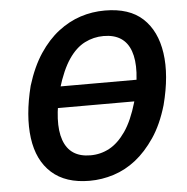

<svg xmlns="http://www.w3.org/2000/svg" viewBox="-52 -766 804 827"><g transform="rotate(-5 350.0 -352.5)"><path d="M155 -314 169 -406H590L576 -314ZM303 10Q199 10 139 -44Q79 -98 66 -195.5Q53 -293 85 -420Q110 -501 147 -556.5Q184 -612 229.5 -647Q275 -682 325.5 -698.5Q376 -715 431 -715Q537 -715 595 -661Q653 -607 667 -510.5Q681 -414 648 -287Q624 -205 586 -149Q548 -93 503.5 -58Q459 -23 407.5 -6.5Q356 10 303 10ZM316 -99Q360 -99 398 -119.5Q436 -140 468 -186Q500 -232 523 -311Q560 -454 533 -530Q506 -606 416 -606Q373 -606 334.5 -586.5Q296 -567 265 -521.5Q234 -476 210 -396Q173 -252 200 -175.5Q227 -99 316 -99Z"/></g></svg>

Font: Nunito Sans 7pt Condensed
Style: Bold Italic
Weight: 700
Width: 3
Italic angle: -9°
Designer: Vernon Adams
Foundry: Vernon Adams
Version: Version 3.101;gftools[0.9.27]